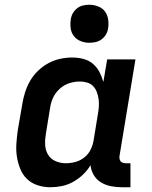

<svg xmlns="http://www.w3.org/2000/svg" viewBox="-20 -780 640 808"><path d="M192 8Q164 8 138 -0.5Q112 -9 93.5 -27Q75 -45 65 -70Q55 -95 51 -121.5Q47 -148 49 -176.5Q51 -205 55 -233L74 -343Q78 -368 86 -393Q94 -418 107.5 -441Q121 -464 141 -483Q161 -502 184.5 -514.5Q208 -527 233.5 -532.5Q259 -538 284 -538Q308 -538 331 -532Q354 -526 371 -511.5Q388 -497 398.5 -477Q409 -457 415 -435L431 -530H550L483 -124Q482 -118 483 -112Q484 -106 487.5 -101.5Q491 -97 497 -95Q503 -93 510 -93H529V8H493Q469 8 446.5 3.5Q424 -1 405 -12.5Q386 -24 374.5 -43.5Q363 -63 361 -85Q348 -63 329 -45Q310 -27 287.5 -14.5Q265 -2 240.5 3Q216 8 192 8ZM257 -93Q277 -93 297.5 -98.5Q318 -104 335 -117.5Q352 -131 361.5 -150.5Q371 -170 374 -190L392 -300Q395 -316 396 -332Q397 -348 395 -363Q393 -378 387.5 -392.5Q382 -407 372 -417.5Q362 -428 347 -432.5Q332 -437 316 -437Q294 -437 272 -430Q250 -423 232 -407Q214 -391 204 -370Q194 -349 191 -327L173 -217Q169 -194 170 -171Q171 -148 182 -129.5Q193 -111 213.5 -102Q234 -93 257 -93ZM356 -600Q337 -600 319.5 -607Q302 -614 291 -628Q280 -642 277.5 -661Q275 -680 278 -699Q280 -713 287 -725Q294 -737 305 -745.5Q316 -754 329.5 -757Q343 -760 356 -760Q375 -760 393 -753Q411 -746 421.5 -732Q432 -718 435 -699Q438 -680 435 -661Q433 -647 426 -635Q419 -623 407.5 -614.5Q396 -606 382.5 -603Q369 -600 356 -600Z"/></svg>

Font: Iosevka Curly Extended
Style: Bold Italic
Weight: 700
Width: 7
Italic angle: -9°
Monospace: yes
Designer: Belleve Invis
Foundry: Belleve Invis
Version: Version 11.1.0; ttfautohint (v1.8.3)